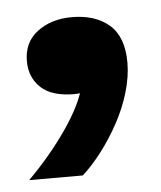

<svg xmlns="http://www.w3.org/2000/svg" viewBox="-34 -171 300 357"><g transform="rotate(-5 116.0 7.5)"><path d="M7 155Q49 113 80 68Q111 23 119 -11L130 -2Q125 0 118.5 1.5Q112 3 105 3Q63 3 42.5 -16Q22 -35 22 -66Q22 -101 48 -120.5Q74 -140 112 -140Q156 -140 182 -117.5Q208 -95 208 -47Q208 -21 199.5 8Q191 37 176 64.5Q161 92 143 115.5Q125 139 107 155Z"/></g></svg>

Font: Mona Sans Expanded
Style: Bold
Weight: 700
Width: 7
Designer: Deni Anggara
Foundry: GitHub
Version: Version 2.000